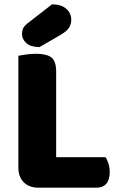

<svg xmlns="http://www.w3.org/2000/svg" viewBox="-20 -866 553 889"><path d="M158 3Q115 3 90 -22Q65 -47 65 -90V-608Q77 -610 100 -613.5Q123 -617 146 -617Q196 -617 218 -600Q240 -583 240 -534V-138H469Q476 -127 482 -109Q488 -91 488 -70Q488 -33 472 -15Q456 3 428 3ZM221 -846Q263 -846 286.5 -825.5Q310 -805 310 -775Q310 -755 300.5 -739Q291 -723 263 -706L163 -648Q123 -648 102.5 -666Q82 -684 82 -708Q82 -720 85.5 -731Q89 -742 105 -756Z"/></svg>

Font: Baloo Da 2 ExtraBold
Style: Regular
Weight: 800
Designer: Noopur Datye, Sulekha Rajkumar and Ek Type
Foundry: Ek Type
Version: Version 1.640;hotconv 1.0.111;makeotfexe 2.5.65597; ttfautoh